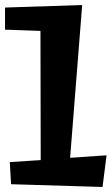

<svg xmlns="http://www.w3.org/2000/svg" viewBox="-41 -731 447 764"><path d="M238 -103 286 -711 -21 -701V-613L120 -608L121 -94L-2 -86L3 2L367 13L383 -113Z"/></svg>

Font: Peralta
Style: Regular
Weight: 400
Designer: Astigmatic (AOETI)
Foundry: Astigmatic (AOETI)
Version: Version 1.000